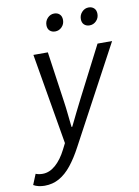

<svg xmlns="http://www.w3.org/2000/svg" viewBox="-159 -748 739 1021"><g transform="rotate(-10 211.0 -237.5)"><path d="M-1.7 209.5Q-18 209.5 -33.7 206Q-49.4 202.5 -61.9 195.1L-38.7 138.5Q-22.9 145.2 -1.2 145.2Q35.7 145.2 68.7 116.2Q101.7 87.1 126.7 37.4L143.2 4.8L59.5 -486.1H137.5L176.5 -213.8Q181.4 -181.3 185.1 -143.9Q188.8 -106.5 192.6 -73.8H196.6Q213.1 -107.7 231.1 -144.3Q249.2 -180.9 266 -213.8L405.8 -486.1H484.4L204.2 36.4Q174.7 92.1 143.8 130.8Q112.9 169.5 77.3 189.5Q41.8 209.5 -1.7 209.5ZM195.8 -588.8Q177.9 -588.8 166.5 -599.4Q155.1 -610.1 155.1 -629.5Q155.1 -652 170.2 -667.8Q185.4 -683.7 206.2 -683.7Q224.1 -683.7 235.5 -672.8Q246.9 -661.9 246.9 -641.7Q246.9 -619.7 231.8 -604.2Q216.6 -588.8 195.8 -588.8ZM381.6 -588.8Q363.8 -588.8 352.3 -599.4Q340.9 -610.1 340.9 -629.5Q340.9 -652 356.1 -667.8Q371.2 -683.7 392.1 -683.7Q410 -683.7 421.4 -672.8Q432.8 -661.9 432.8 -641.7Q432.8 -619.7 417.6 -604.2Q402.5 -588.8 381.6 -588.8Z"/></g></svg>

Font: Source Sans 3 VF
Style: Italic
Weight: 200
Italic angle: -11°
Designer: Paul D. Hunt
Foundry: Adobe Systems Incorporated
Version: Version 3.042;hotconv 1.0.118;makeotfexe 2.5.65603